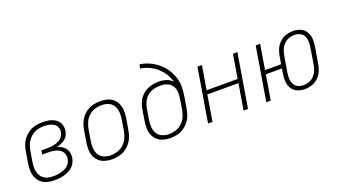

<svg xmlns="http://www.w3.org/2000/svg" viewBox="-62 -1255 3147 1784"><g transform="rotate(-20 1512.0 -363.5)"><path d="M244 8Q272 8 299.5 4.5Q327 1 354.5 -8.5Q382 -18 407 -35Q432 -52 447 -77.5Q462 -103 467 -131Q471 -156 466.5 -181Q462 -206 447.5 -225Q433 -244 412.5 -256Q392 -268 368 -275Q390 -280 410.5 -289Q431 -298 450 -311.5Q469 -325 479.5 -345.5Q490 -366 493 -387Q499 -422 487.5 -454Q476 -486 449 -505Q422 -524 388.5 -531Q355 -538 321 -538Q288 -538 254 -531.5Q220 -525 189.5 -506.5Q159 -488 135.5 -460.5Q112 -433 99.5 -400.5Q87 -368 82 -335L64 -225Q58 -189 59 -153Q60 -117 73.5 -85Q87 -53 113 -31Q139 -9 173.5 -0.5Q208 8 244 8ZM245 -31Q216 -31 189 -38Q162 -45 142 -63.5Q122 -82 112.5 -107.5Q103 -133 102 -161.5Q101 -190 106 -219L124 -329Q129 -356 139 -383Q149 -410 168 -433Q187 -456 212 -472Q237 -488 265 -493.5Q293 -499 320 -499Q346 -499 370.5 -494Q395 -489 415.5 -476Q436 -463 445.5 -440Q455 -417 450 -392Q447 -371 434.5 -352.5Q422 -334 403 -323Q384 -312 363 -306Q342 -300 321.5 -297.5Q301 -295 281 -295H221L215 -256H274Q303 -256 331 -251Q359 -246 383 -232Q407 -218 418 -192Q429 -166 424 -137Q421 -115 408 -95Q395 -75 375 -62.5Q355 -50 333 -43.5Q311 -37 289 -34Q267 -31 245 -31Z M812 8Q845 8 878 1Q911 -6 941 -25Q971 -44 993.5 -71.5Q1016 -99 1028 -130.5Q1040 -162 1045 -195L1064 -305Q1070 -341 1069 -376Q1068 -411 1055.5 -442.5Q1043 -474 1018.5 -497Q994 -520 960 -529Q926 -538 891 -538Q858 -538 825 -531Q792 -524 762 -505.5Q732 -487 709.5 -459Q687 -431 675 -399.5Q663 -368 658 -335L640 -225Q634 -190 634.5 -154.5Q635 -119 647.5 -87.5Q660 -56 685 -33.5Q710 -11 743.5 -1.5Q777 8 812 8ZM813 -31Q779 -31 747 -44Q715 -57 698 -86Q681 -115 678.5 -149.5Q676 -184 682 -219L700 -329Q706 -362 720 -394.5Q734 -427 761.5 -452.5Q789 -478 822.5 -488.5Q856 -499 890 -499Q925 -499 956.5 -486Q988 -473 1005 -444Q1022 -415 1024.5 -380.5Q1027 -346 1021 -311L1003 -201Q997 -168 983 -135.5Q969 -103 942 -78Q915 -53 881 -42Q847 -31 813 -31Z M1388 8Q1421 8 1454 1Q1487 -6 1517 -25Q1547 -44 1569.5 -71.5Q1592 -99 1604 -130.5Q1616 -162 1621 -195L1640 -305Q1647 -349 1649 -392.5Q1651 -436 1641 -477Q1631 -518 1611.5 -554Q1592 -590 1565 -620.5Q1538 -651 1504.5 -674.5Q1471 -698 1432 -713.5Q1393 -729 1351 -735L1344 -696Q1405 -687 1457 -656Q1509 -625 1545.5 -577.5Q1582 -530 1597 -472Q1574 -499 1538 -511Q1502 -523 1463 -523Q1431 -523 1399.5 -516.5Q1368 -510 1339 -494Q1310 -478 1287 -452.5Q1264 -427 1251.5 -397Q1239 -367 1234 -335L1216 -225Q1210 -190 1210.5 -154.5Q1211 -119 1223.5 -87.5Q1236 -56 1261 -33.5Q1286 -11 1319.5 -1.5Q1353 8 1388 8ZM1389 -31Q1355 -31 1323 -44Q1291 -57 1274 -86Q1257 -115 1254.5 -149.5Q1252 -184 1258 -219L1276 -329Q1282 -361 1297 -391.5Q1312 -422 1339 -444Q1366 -466 1398.5 -474.5Q1431 -483 1463 -483Q1497 -483 1527.5 -472Q1558 -461 1577 -435Q1596 -409 1599 -376Q1602 -343 1596 -310L1579 -201Q1573 -168 1559 -135.5Q1545 -103 1518 -78Q1491 -53 1457 -42Q1423 -31 1389 -31Z M1762 0H1806L1848 -256H2156L2113 0H2157L2245 -530H2201L2162 -295H1855L1894 -530H1850Z M2718 8Q2752 8 2787.5 -3.5Q2823 -15 2851 -41.5Q2879 -68 2893.5 -102Q2908 -136 2913 -170L2940 -333Q2947 -371 2944 -409Q2941 -447 2922 -478Q2903 -509 2868.5 -523.5Q2834 -538 2796 -538Q2761 -538 2726 -527Q2691 -516 2663 -489Q2635 -462 2620.5 -428.5Q2606 -395 2601 -360L2588 -285H2429L2470 -530H2426L2338 0H2382L2423 -246H2582L2574 -197Q2567 -159 2570 -121Q2573 -83 2592 -52Q2611 -21 2645.5 -6.5Q2680 8 2718 8ZM2719 -31Q2690 -31 2664.5 -43Q2639 -55 2626.5 -80Q2614 -105 2613 -133.5Q2612 -162 2616 -191L2643 -353Q2648 -381 2659 -408Q2670 -435 2691 -457Q2712 -479 2739.5 -489Q2767 -499 2795 -499Q2824 -499 2849.5 -487Q2875 -475 2887.5 -450.5Q2900 -426 2901 -397Q2902 -368 2897 -339L2871 -177Q2866 -149 2855 -122Q2844 -95 2823 -73Q2802 -51 2774 -41Q2746 -31 2719 -31Z"/></g></svg>

Font: Iosevka Sparkle Extralight
Style: Italic
Weight: 200
Italic angle: -9°
Designer: Belleve Invis
Foundry: Belleve Invis
Version: Version 4.5.0; ttfautohint (v1.8.3)